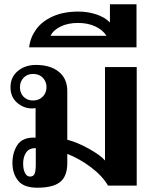

<svg xmlns="http://www.w3.org/2000/svg" viewBox="-20 -866 715 896"><path d="M38 -105Q38 -153 60.5 -188.5Q83 -224 139 -224Q144 -224 146 -223V-362Q141 -360 129 -360Q91 -360 60 -386.5Q29 -413 29 -459Q29 -506 63 -534.5Q97 -563 148 -563Q215 -563 254.5 -531Q294 -499 294 -441V-214Q341 -202 395.5 -171.5Q450 -141 470 -117V-553H618V0H484Q457 -46 404.5 -85.5Q352 -125 294 -148V-105Q294 -44 261 -17Q228 10 154 10Q91 10 64.5 -23Q38 -56 38 -105ZM197 -459Q197 -485 180 -503Q163 -521 134 -521Q107 -521 90 -503Q73 -485 73 -459Q73 -432 90 -414.5Q107 -397 134 -397Q162 -397 179.5 -415Q197 -433 197 -459ZM147 -100V-175Q116 -175 102 -154.5Q88 -134 88 -103Q88 -76 96.5 -59Q105 -42 120 -42Q135 -42 141 -54Q147 -66 147 -100Z M346 -812Q389 -812 429 -799Q469 -786 493 -761V-846H617V-645H116Q121 -690 148 -728Q175 -766 225.5 -789Q276 -812 346 -812ZM477 -699Q459 -727 424 -743Q389 -759 344 -759Q297 -759 262.5 -742Q228 -725 216 -699Z"/></svg>

Font: Taviraj DemiBold
Style: Regular
Weight: 600
Designer: Katatrad Team
Foundry: CadsonDemak
Version: Version 1.030